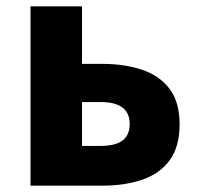

<svg xmlns="http://www.w3.org/2000/svg" viewBox="-20 -584 626 604"><path d="M76 0V-564H238V-383H304Q372 -383 427 -364.5Q482 -346 513.5 -304.5Q545 -263 545 -193Q545 -122 513.5 -79.5Q482 -37 427 -18.5Q372 0 304 0ZM238 -125H296Q343 -125 365.5 -142Q388 -159 388 -194Q388 -228 365.5 -245.5Q343 -263 296 -263H238Z"/></svg>

Font: Noto Sans TC ExtraBold
Style: Regular
Weight: 800
Designer: Ryoko NISHIZUKA  (kana, bopomofo & ideographs); Paul D. Hunt (Latin, Greek & Cyrillic); Sandoll Communications , Soo-you
Foundry: Adobe
Version: Version 2.004-H2;hotconv 1.0.118;makeotfexe 2.5.65603